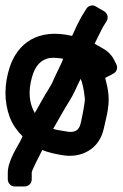

<svg xmlns="http://www.w3.org/2000/svg" viewBox="-42 -573 441 690"><path d="M110 -34C131 -25 156 -20 178 -16C252 -2 314 -39 330 -107C336 -135 352 -187 348 -231C346 -254 341 -274 336 -293L366 -309C378 -315 382 -330 376 -342L368 -358C352 -390 326 -399 308 -410C304 -412 303 -414 298 -416C306 -433 318 -456 328 -476L341 -497C349 -510 344 -525 333 -532L302 -550C291 -557 275 -553 268 -541L255 -520C251 -514 248 -508 244 -500L234 -481C229 -469 223 -457 217 -444C93 -473 21 -416 -7 -332C-27 -270 -28 -209 -7 -152C3 -126 18 -104 39 -83L31 -66C22 -48 -14 5 -14 47V72C-14 83 -5 97 11 97H47C58 97 72 88 72 72V47C72 40 96 -7 110 -34ZM149 -110C160 -129 171 -148 184 -171C196 -193 216 -221 228 -248C232 -257 239 -272 248 -290C254 -275 259 -255 263 -219C264 -207 254 -156 248 -130C242 -105 228 -94 194 -101C180 -104 163 -105 149 -110ZM185 -362 181 -351C176 -339 156 -300 149 -283C142 -265 123 -239 109 -213C100 -196 92 -183 83 -167C68 -193 59 -228 68 -275C78 -327 97 -352 126 -362C137 -366 155 -367 185 -362Z"/></svg>

Font: Reckless Catfish
Style: Heavy
Weight: 400
Foundry: Cannot Into Space Fonts
Version: Version 0.2894